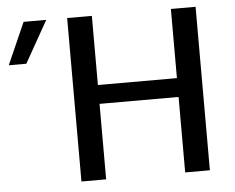

<svg xmlns="http://www.w3.org/2000/svg" viewBox="-59 -754 993 813"><g transform="rotate(-5 437.0 -347.5)"><path d="M-8.8 -517.1 69.8 -694.8H166L65.9 -517.1ZM254.9 0V-694.8H359.9V-400.9H695.8V-694.8H800.8V0H695.8V-320.8H359.9V0Z"/></g></svg>

Font: CMU Bright
Style: SemiBold
Weight: 600
Version: Version 0.7.0